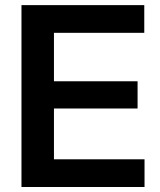

<svg xmlns="http://www.w3.org/2000/svg" viewBox="-20 -748 642 768"><path d="M65.9 0V-727.5H557.1V-616.7H195.8V-422.9H530.3V-314H195.8V-110.8H558.1V0Z"/></svg>

Font: Inter 24pt SemiBold
Style: Regular
Weight: 600
Designer: Rasmus Andersson
Foundry: rsms
Version: Version 4.001;git-66647c0bb